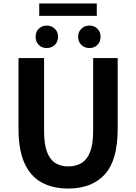

<svg xmlns="http://www.w3.org/2000/svg" viewBox="-20 -1077 788 1111"><path d="M375 14Q285 14 220.5 -21.5Q156 -57 121.5 -133.5Q87 -210 87 -333V-741H235V-320Q235 -243 252 -198Q269 -153 300.5 -133.5Q332 -114 375 -114Q419 -114 451.5 -133.5Q484 -153 501.5 -198Q519 -243 519 -320V-741H661V-333Q661 -149 586 -67.5Q511 14 375 14ZM250 -799Q222 -799 204 -817.5Q186 -836 186 -864Q186 -892 204 -910.5Q222 -929 250 -929Q279 -929 297.5 -910.5Q316 -892 316 -864Q316 -836 297.5 -817.5Q279 -799 250 -799ZM207 -985V-1057H540V-985ZM497 -799Q469 -799 450.5 -817.5Q432 -836 432 -864Q432 -892 450.5 -910.5Q469 -929 497 -929Q526 -929 544 -910.5Q562 -892 562 -864Q562 -836 544 -817.5Q526 -799 497 -799Z"/></svg>

Font: Chiron Sans HK TT
Style: Bold
Weight: 700
Designer: Ryoko NISHIZUKA 西塚涼子 (kana, bopomofo & ideographs); Paul D. Hunt (Latin, Greek & Cyrillic); Sandoll Communications 산돌커뮤니
Foundry: Adobe
Version: Version 2.022;hotconv 1.0.109;makeotfexe 2.5.65596